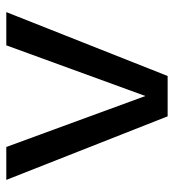

<svg xmlns="http://www.w3.org/2000/svg" viewBox="8 -548 540 595"><g transform="rotate(-90 277.5 -250.0)"><path d="M538 -500 340 0H215L18 -500H120L278 -69L435 -500Z"/></g></svg>

Font: Goli
Style: Regular
Weight: 400
Designer: jaikishan Patel
Foundry: MagicType
Version: Version 1.000